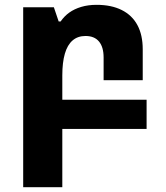

<svg xmlns="http://www.w3.org/2000/svg" viewBox="-20 -534 687 795"><path d="M76 241V-504H203L223 -445H231Q246 -467 267 -482Q288 -497 316.5 -505.5Q345 -514 380 -514Q441 -514 484 -492.5Q527 -471 549 -430Q571 -389 571 -330V-202H409V-296Q409 -339 390 -362Q371 -385 334 -385Q302 -385 280.5 -366.5Q259 -348 248.5 -311.5Q238 -275 238 -222V241ZM150 -121H587V0H150Z"/></svg>

Font: Noto Sans Armenian ExtraBold
Style: Regular
Weight: 800
Version: Version 2.007